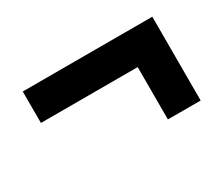

<svg xmlns="http://www.w3.org/2000/svg" viewBox="-66 -602 733 629"><g transform="rotate(-30 300.0 -287.5)"><path d="M421 -129V-327H55V-446H545V-129Z"/></g></svg>

Font: Mulish ExtraLight Black
Style: Regular
Weight: 900
Version: Version 3.603